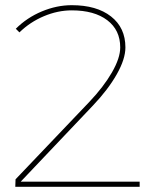

<svg xmlns="http://www.w3.org/2000/svg" viewBox="-20 -721 595 741"><path d="M519 -20V0H39L40 -29L325 -328Q380 -386 412 -441.5Q444 -497 444 -538Q444 -605 394 -643Q344 -681 257 -681Q203 -681 149.5 -658.5Q96 -636 55 -596L41 -610Q84 -653 141.5 -677Q199 -701 257 -701Q353 -701 408.5 -657.5Q464 -614 464 -538Q464 -493 430.5 -434Q397 -375 339 -314L60 -20Z"/></svg>

Font: TypoPRO Montserrat
Style: Regular
Weight: 250
Designer: Julieta Ulanovsky
Foundry: Julieta Ulanovsky
Version: Version 6.001